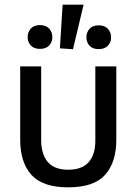

<svg xmlns="http://www.w3.org/2000/svg" viewBox="-20 -801 591 831"><path d="M275.4 9.8Q164.6 9.8 116 -44.2Q67.4 -98.1 67.4 -196.8V-513.7H158.2V-195.8Q158.2 -134.3 186.5 -100.3Q214.8 -66.4 275.4 -66.4Q335.9 -66.4 364.7 -100.3Q393.6 -134.3 392.6 -195.8V-513.7H483.4V-196.8Q483.4 -98.1 434.8 -44.2Q386.2 9.8 275.4 9.8ZM152.8 -589.4Q127 -589.4 113.3 -604.2Q99.6 -619.1 99.6 -640.1Q99.6 -662.1 113.3 -677.2Q127 -692.4 152.8 -692.4Q179.2 -692.4 192.9 -677.2Q206.5 -662.1 206.5 -640.1Q206.5 -619.1 192.9 -604.2Q179.2 -589.4 152.8 -589.4ZM295.9 -587.9 239.3 -591.8 251 -780.8H341.8ZM407.2 -588.4Q380.9 -588.4 367.4 -603.3Q354 -618.2 354 -639.2Q354 -661.1 367.4 -676.3Q380.9 -691.4 407.2 -691.4Q433.1 -691.4 447 -676.3Q460.9 -661.1 460.9 -639.2Q460.9 -618.2 447 -603.3Q433.1 -588.4 407.2 -588.4Z"/></svg>

Font: RobotoFlex
Style: Regular
Weight: 400
Designer: Berlow after Robertson
Foundry: Google
Version: Version 2.136